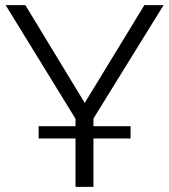

<svg xmlns="http://www.w3.org/2000/svg" viewBox="-20 -730 660 750"><path d="M490 -237V-189H345V0H275V-189H131V-237H275V-266L2 -710H79L311 -328L544 -710H619L345 -267V-237Z"/></svg>

Font: Oxford Sans
Style: Regular
Weight: 400
Designer: Matt McInerney, Pablo Impallari, Rodrigo Fuenzalida
Foundry: Matt McInerney, Pablo Impallari, Rodrigo Fuenzalida
Version: Version 3.000g; ttfautohint (v1.5) -l 8 -r 28 -G 28 -x 14 -D